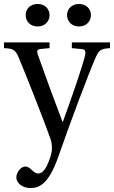

<svg xmlns="http://www.w3.org/2000/svg" viewBox="-25 -703 573 965"><path d="M312 -627C312 -598 333 -570 372 -570C411 -570 432 -598 432 -627C432 -656 411 -683 372 -683C333 -683 312 -656 312 -627ZM104 -627C104 -598 125 -570 164 -570C203 -570 224 -598 224 -627C224 -656 203 -683 164 -683C125 -683 104 -656 104 -627ZM-5 -461C43 -459 53 -453 71 -409C121 -289 204 -76 228 -7C234 10 236 25 236 42C236 65 227 95 212 127C197 160 179 169 168 169C158 169 149 166 131 148C121 139 113 134 101 134C82 134 57 161 57 190C57 214 85 242 127 242C167 242 218 230 269 82C331 -96 423 -340 454 -410C472 -450 478 -458 528 -461V-490H336V-461L388 -456C405 -454 407 -442 402 -422C387 -362 335 -211 291 -91H289C243 -212 203 -321 166 -426C160 -444 158 -455 181 -457L224 -461V-490H-5Z"/></svg>

Font: Lingua Franca
Style: Regular
Weight: 400
Version: Version 1.19